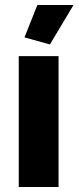

<svg xmlns="http://www.w3.org/2000/svg" viewBox="-20 -750 315 770"><path d="M55.2 0V-524.9H214.8V0ZM78.1 -600.1 129.9 -730H274.9L180.2 -571.8Z"/></svg>

Font: Raleway ExtraBold
Style: Regular
Weight: 800
Designer: Matt McInerney, Pablo Impallari, Rodrigo Fuenzalida
Foundry: Matt McInerney, Pablo Impallari, Rodrigo Fuenzalida
Version: Version 3.000g; ttfautohint (v1.5) -l 8 -r 28 -G 28 -x 14 -D